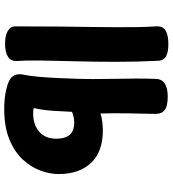

<svg xmlns="http://www.w3.org/2000/svg" viewBox="26 -832 826 919"><g transform="rotate(-90 439.5 -373.0)"><path d="M435.8 16.3Q391.1 16.3 372.3 2.1Q353.4 -12.2 353.4 -41Q353.4 -64 354.4 -96.4Q355.4 -128.8 355.9 -165.9Q356.4 -203.1 356.4 -239.5Q356.4 -275.9 355.2 -306.1Q337.4 -299.1 313.3 -296.7Q289.1 -294.2 273.6 -294.2Q172.1 -294.2 118.8 -350.8Q65.4 -407.3 65.4 -506Q65.4 -548 82.1 -593.2Q98.7 -638.3 135.2 -677.8Q171.7 -717.2 231.6 -741.8Q291.4 -766.3 377.8 -766.3Q401 -766.3 424.9 -764.1Q448.8 -761.9 470 -756.4Q518 -746.2 532.9 -725.8Q547.9 -705.4 541.3 -674.4Q534.9 -645.6 530.9 -600.1Q527 -554.6 524.7 -504.7Q522.3 -454.8 521.2 -411.7Q520.1 -368.7 520.1 -345Q520.1 -290.8 521.1 -238.8Q522.1 -186.8 522.5 -137.5Q522.9 -88.2 520.9 -40.2Q519.9 -11.4 498.2 2.4Q476.6 16.3 435.8 16.3ZM309.8 -431.3Q326 -431.3 337.3 -433.9Q348.7 -436.4 363.2 -441.6Q365.2 -486.1 368.2 -533Q371.2 -579.9 381.3 -625.6Q375.3 -627 368.3 -627.3Q361.3 -627.7 354.3 -627.7Q327.9 -627.7 306.3 -620.4Q284.7 -613.2 268.4 -599.1Q252.2 -585 243.4 -564.9Q234.7 -544.8 234.7 -518Q234.7 -486.9 243.7 -467.8Q252.7 -448.8 269.4 -440.1Q286.1 -431.3 309.8 -431.3ZM687 19.3Q648.7 19.3 629.1 8.4Q609.4 -2.4 607.7 -26.4Q602.4 -130.3 602.6 -233.2Q602.7 -336 605.2 -427.3Q607.7 -518.7 608.8 -590.1Q609.9 -661.4 606.7 -702.7Q604.1 -733.8 626.7 -748.1Q649.2 -762.3 689 -762.3Q727.4 -762.3 749.9 -749.6Q772.3 -736.9 772.3 -713Q772.3 -589.1 771.3 -498.9Q770.3 -408.8 769.3 -343Q768.3 -277.2 768.3 -226.7Q768.3 -176.1 768.8 -131.6Q769.3 -87 772.3 -38.6Q774.3 -8.7 753.5 5.3Q732.7 19.3 687 19.3Z"/></g></svg>

Font: Playpen Sans Hebrew
Style: Regular
Weight: 400
Designer: Tom Grace, Laura Meseguer, Veronika Burian, José Scaglione
Foundry: TypeTogether
Version: Version 2.000